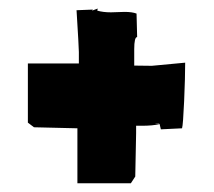

<svg xmlns="http://www.w3.org/2000/svg" viewBox="-20 -599 499 447"><path d="M160.2 -300.3 59.1 -302.7 44.9 -313.5V-451.2H163.6V-478Q163.6 -487.8 158.2 -575.2L196.3 -576.7L194.3 -574.2L207.5 -579.1L206.5 -574.2Q220.2 -570.3 238.3 -570.3L270 -571.3Q287.6 -571.3 297.9 -567.4L299.3 -512.7Q292.5 -512.7 292.5 -484.4V-446.3L333.5 -445.8Q333.5 -445.8 411.1 -453.1Q411.1 -419.9 408.7 -363.8Q406.2 -307.6 403.8 -300.3L354.5 -297.9L351.6 -310.1Q335.9 -306.2 309.6 -306.2H296.9V-289.1L294.9 -188L284.7 -172.4H160.2ZM344.7 -311.5H340.8L351.6 -310.1Q350.1 -311.5 344.7 -311.5Z"/></svg>

Font: Butcherman Caps
Style: Regular
Weight: 400
Version: Version 001.003